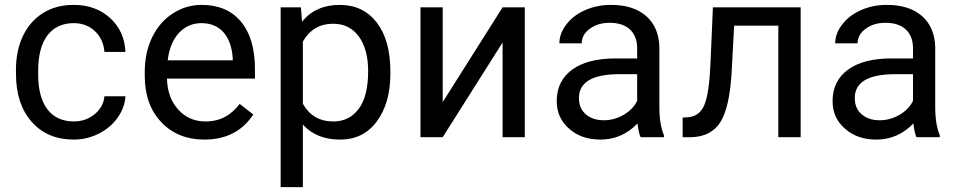

<svg xmlns="http://www.w3.org/2000/svg" viewBox="-20 -558 3897 781"><path d="M280.3 -64C187 -64 135.3 -132.3 135.3 -253.9V-271C135.3 -396 188 -463.9 279.8 -463.9C314 -463.9 342.8 -453.1 366.2 -431.2C389.2 -409.2 402.3 -380.9 404.8 -346.7H490.2C487.8 -403.3 466.8 -449.2 427.7 -484.9C388.2 -520.5 338.9 -538.1 279.8 -538.1C231.4 -538.1 189.9 -526.9 154.8 -504.9C84 -460.4 44.9 -377.4 44.9 -274.4V-259.3C44.9 -175.8 66.4 -110.4 108.9 -62.5C151.4 -14.2 208.5 9.8 280.3 9.8C315.9 9.8 350.1 1.5 382.3 -14.6C414.1 -30.8 439.9 -52.7 459 -80.1C478 -107.4 488.8 -136.2 490.2 -166.5H404.8C402.3 -137.2 388.7 -112.8 364.7 -93.3C340.8 -73.7 312.5 -64 280.3 -64Z M811 9.8C899.4 9.8 965.8 -24.4 1010.3 -92.3L955.1 -135.3C921.9 -92.3 879.9 -64 815.9 -64C771 -64 733.9 -80.1 705.1 -112.3C675.8 -144 660.6 -186 659.2 -238.3H1017.1V-275.9C1017.1 -360.4 998 -424.8 960 -470.2C921.9 -515.6 868.7 -538.1 799.8 -538.1C757.8 -538.1 718.8 -526.4 683.1 -503.4C647 -480 619.1 -447.8 599.1 -406.7C579.1 -365.2 568.8 -318.4 568.8 -266.1V-249.5C568.8 -170.9 591.3 -107.9 636.2 -61C681.2 -13.7 739.3 9.8 811 9.8ZM799.8 -463.9C875.5 -463.9 921.4 -411.1 926.8 -319.3V-312.5H662.1C668 -360.4 683.1 -397.5 708 -424.3C732.9 -450.7 763.2 -463.9 799.8 -463.9Z M1567.9 -266.6C1567.9 -352.1 1549.3 -418.5 1512.7 -466.3C1475.6 -514.2 1425.3 -538.1 1361.8 -538.1C1296.4 -538.1 1245.1 -515.1 1208.5 -469.7L1204.1 -528.3H1121.6V203.1H1211.9V-51.3C1248.5 -10.7 1299.3 9.8 1363.3 9.8C1426.3 9.8 1476.1 -14.6 1512.7 -64C1549.3 -113.3 1567.9 -177.7 1567.9 -258.3ZM1477.5 -268.6C1477.5 -200.7 1464.8 -149.9 1439.5 -115.7C1413.6 -81.1 1379.4 -64 1335.9 -64C1280.3 -64 1238.8 -87.9 1211.9 -136.2V-388.7C1239.3 -437 1280.3 -461.4 1335 -461.4C1379.4 -461.4 1414.1 -444.3 1439.5 -409.7C1464.8 -375 1477.5 -328.1 1477.5 -268.6Z M1780.8 -142.6V-528.3H1690.4V0H1780.8L2024.4 -385.3V0H2114.7V-528.3H2024.4Z M2680.7 0V-7.8C2668.5 -36.6 2662.1 -75.2 2662.1 -123.5V-366.7C2660.6 -419.9 2643.1 -461.9 2608.4 -492.7C2573.7 -522.9 2526.4 -538.1 2465.3 -538.1C2426.8 -538.1 2391.6 -530.8 2359.9 -516.6C2327.6 -502.4 2302.2 -482.9 2283.7 -458.5C2264.6 -433.6 2255.4 -408.2 2255.4 -381.8H2346.2C2346.2 -404.8 2356.9 -424.8 2378.9 -440.9C2400.9 -457 2427.7 -465.3 2460 -465.3C2533.7 -465.3 2571.8 -424.8 2571.8 -361.8V-320.3H2483.9C2408.2 -320.3 2349.1 -305.2 2307.6 -274.9C2265.6 -244.1 2244.6 -201.7 2244.6 -146.5C2244.6 -101.1 2261.2 -64 2294.9 -34.7C2328.1 -4.9 2370.6 9.8 2422.9 9.8C2481 9.8 2531.2 -12.2 2573.2 -55.7C2576.7 -28.8 2580.6 -10.3 2585.9 0ZM2436 -68.8C2406.2 -68.8 2382.3 -76.7 2363.3 -92.8C2344.2 -108.9 2335 -130.9 2335 -159.2C2335 -224.1 2390.1 -256.3 2501 -256.3H2571.8V-147.9C2560.5 -124.5 2542 -105.5 2516.6 -90.8C2491.2 -76.2 2464.4 -68.8 2436 -68.8Z M2879.9 -528.3 2870.1 -302.2C2866.7 -219.7 2858.4 -163.1 2845.7 -132.3C2833 -101.6 2812 -85 2782.7 -81.5L2756.8 -79.6V0H2793C2846.2 -1.5 2885.3 -22 2910.2 -61C2934.6 -100.1 2949.7 -165 2955.6 -255.9L2966.3 -453.6H3146V0H3236.8V-528.3Z M3802.7 0V-7.8C3790.5 -36.6 3784.2 -75.2 3784.2 -123.5V-366.7C3782.7 -419.9 3765.1 -461.9 3730.5 -492.7C3695.8 -522.9 3648.4 -538.1 3587.4 -538.1C3548.8 -538.1 3513.7 -530.8 3481.9 -516.6C3449.7 -502.4 3424.3 -482.9 3405.8 -458.5C3386.7 -433.6 3377.4 -408.2 3377.4 -381.8H3468.3C3468.3 -404.8 3479 -424.8 3501 -440.9C3522.9 -457 3549.8 -465.3 3582 -465.3C3655.8 -465.3 3693.8 -424.8 3693.8 -361.8V-320.3H3606C3530.3 -320.3 3471.2 -305.2 3429.7 -274.9C3387.7 -244.1 3366.7 -201.7 3366.7 -146.5C3366.7 -101.1 3383.3 -64 3417 -34.7C3450.2 -4.9 3492.7 9.8 3544.9 9.8C3603 9.8 3653.3 -12.2 3695.3 -55.7C3698.7 -28.8 3702.6 -10.3 3708 0ZM3558.1 -68.8C3528.3 -68.8 3504.4 -76.7 3485.4 -92.8C3466.3 -108.9 3457 -130.9 3457 -159.2C3457 -224.1 3512.2 -256.3 3623 -256.3H3693.8V-147.9C3682.6 -124.5 3664.1 -105.5 3638.7 -90.8C3613.3 -76.2 3586.4 -68.8 3558.1 -68.8Z"/></svg>

Font: Roboto
Style: Regular
Weight: 400
Designer: Google
Version: Version 2.137; 2017